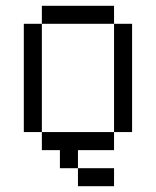

<svg xmlns="http://www.w3.org/2000/svg" viewBox="-20 -520 540 665"><path d="M375 125V62.5H250V125ZM250 62.5V0H375V-62.5H125V0H187.5V62.5ZM125 -62.5Q125 -62.5 125 -437.5H62.5Q62.5 -437.5 62.5 -62.5ZM375 -62.5H437.5Q437.5 -62.5 437.5 -437.5H375Q375 -437.5 375 -62.5ZM125 -437.5H375V-500H125Z"/></svg>

Font: CalcUnifontExMono
Style: Regular
Weight: 500
Version: Version 15.0.06